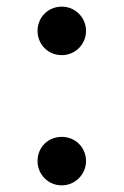

<svg xmlns="http://www.w3.org/2000/svg" viewBox="-20 -542 372 578"><path d="M166 16C207 16 239 -18 239 -57C239 -98 207 -130 166 -130C124 -130 93 -98 93 -57C93 -18 124 16 166 16ZM166 -376C207 -376 239 -409 239 -449C239 -489 207 -522 166 -522C124 -522 93 -489 93 -449C93 -409 124 -376 166 -376Z"/></svg>

Font: Noto Serif JP SemiBold
Style: Regular
Weight: 600
Designer: Ryoko NISHIZUKA 西塚涼子 (kana & ideographs); Frank Grießhammer (Latin, Greek & Cyrillic); Wenlong ZHANG 张文龙 (bopomofo); San
Foundry: Adobe
Version: Version 2.001;hotconv 1.1.0;makeotfexe 2.6.0